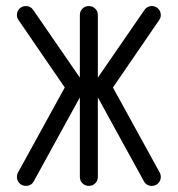

<svg xmlns="http://www.w3.org/2000/svg" viewBox="-20 -608 581 628"><path d="M64.7 -588.2Q80 -588.2 88.8 -575.3L241.2 -354.1V-558.8Q241.2 -571.2 249.7 -579.7Q258.2 -588.2 270.6 -588.2Q282.9 -588.2 291.5 -579.7Q300 -571.2 300 -558.8V-354.1L452.4 -575.3Q461.2 -588.2 476.5 -588.2Q488.8 -588.2 497.4 -579.7Q505.9 -571.2 505.9 -558.8Q505.9 -549.4 500.6 -542.4L349.4 -321.8L502.4 -43.5Q505.9 -37.6 505.9 -29.4Q505.9 -17.1 497.4 -8.5Q488.8 0 476.5 0Q458.8 0 450.6 -15.3L300 -289.4V-29.4Q300 -17.1 291.5 -8.5Q282.9 0 270.6 0Q258.2 0 249.7 -8.5Q241.2 -17.1 241.2 -29.4V-289.4L90.6 -15.3Q82.4 0 64.7 0Q52.4 0 43.8 -8.5Q35.3 -17.1 35.3 -29.4Q35.3 -37.6 38.8 -43.5L191.8 -321.8L40.6 -542.4Q35.3 -549.4 35.3 -558.8Q35.3 -571.2 43.8 -579.7Q52.4 -588.2 64.7 -588.2Z"/></svg>

Font: OpenGost Type B TT
Style: Regular
Weight: 400
Version: Version 0.3